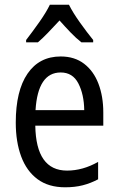

<svg xmlns="http://www.w3.org/2000/svg" viewBox="-20 -786 502 816"><path d="M238 -546Q297 -546 337.5 -515Q378 -484 398.5 -430Q419 -376 419 -308V-252H130Q133 -61 265 -61Q332 -61 397 -98V-24Q365 -7 331.5 1.5Q298 10 257 10Q186 10 139.5 -24.5Q93 -59 70 -121Q47 -183 47 -265Q47 -400 97 -473Q147 -546 238 -546ZM238 -478Q141 -478 131 -318H338Q337 -385 313 -431.5Q289 -478 238 -478ZM273 -766Q290 -732 320 -690Q350 -648 376 -616V-606H326Q303 -624 280 -648Q257 -672 233 -699Q208 -672 184.5 -647.5Q161 -623 141 -606H91V-616Q118 -651 147 -692Q176 -733 192 -766Z"/></svg>

Font: Noto Sans Gurmukhi Condensed
Style: Regular
Weight: 400
Width: 3
Designer: Jelle Bosma - Monotype Design Team
Foundry: Monotype Imaging Inc.
Version: Version 2.004; ttfautohint (v1.8.4.7-5d5b)